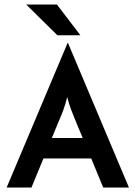

<svg xmlns="http://www.w3.org/2000/svg" viewBox="-20 -839 606 859"><path d="M9.7 0 282.6 -647.2H284L556.9 0H441.7L388.2 -129.9H174.3L120.8 0ZM211.8 -221.5H350L317.4 -300Q306.9 -325 297.9 -349Q288.9 -372.9 280.6 -404.9Q272.9 -372.9 264.2 -349.3Q255.6 -325.7 244.4 -300ZM236.8 -681.2 97.2 -818.8H234.7L339.6 -681.2Z"/></svg>

Font: Afacad SemiBold
Style: Regular
Weight: 600
Designer: Kristian Moeller
Foundry: Dicotype
Version: Version 1.000